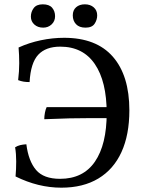

<svg xmlns="http://www.w3.org/2000/svg" viewBox="-20 -860 654 889"><path d="M264 9Q157 9 52 -43Q55 -77 55 -112.5Q55 -148 50 -178Q61 -185 73.5 -188Q86 -191 102 -192Q112 -114 147 -73Q182 -32 258 -32Q365 -32 419.5 -111.5Q474 -191 474 -336Q474 -483 419 -563.5Q364 -644 259 -644Q192 -644 157 -606.5Q122 -569 117 -480Q101 -480 89 -482Q77 -484 64 -489Q69 -529 69 -567.5Q69 -606 66 -640Q114 -662 168.5 -673.5Q223 -685 277 -685Q426 -685 502.5 -597.5Q579 -510 579 -349Q579 -236 542.5 -156Q506 -76 435.5 -33.5Q365 9 264 9ZM185 -308Q185 -322 188 -338Q191 -354 196 -364H480V-313Q432 -313 391 -313Q350 -313 302 -312Q254 -311 185 -308ZM376 -732Q347 -732 332 -748Q317 -764 317 -789Q317 -813 332.5 -826.5Q348 -840 373 -840Q398 -840 414 -826Q430 -812 430 -789Q430 -768 418 -750Q406 -732 376 -732ZM180 -732Q155 -732 139 -746.5Q123 -761 123 -783Q123 -805 136 -822.5Q149 -840 178 -840Q208 -840 221.5 -824Q235 -808 235 -785Q235 -762 219 -747Q203 -732 180 -732Z"/></svg>

Font: Vollkorn
Style: Regular
Weight: 400
Designer: Friedrich Althausen
Foundry: Friedrich Althausen
Version: Version 5.001